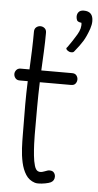

<svg xmlns="http://www.w3.org/2000/svg" viewBox="-68 -786 422 825"><g transform="rotate(5 143.0 -373.5)"><path d="M129 5Q125 5 121 4.5Q117 4 114 3Q89 -5 75 -27Q61 -49 54.5 -79Q48 -109 46.5 -140Q45 -171 45 -195Q45 -230 44.5 -263Q44 -296 44 -329Q44 -353 44.5 -378Q45 -403 46 -429H11Q-1 -429 -7.5 -437Q-14 -445 -14 -455Q-14 -464 -7.5 -472Q-1 -480 11 -480H49Q51 -518 52.5 -562Q54 -606 54 -643Q54 -656 62 -662.5Q70 -669 80 -669Q90 -669 98 -662.5Q106 -656 106 -643Q106 -606 104 -562Q102 -518 100 -480H233Q246 -480 252 -472Q258 -464 258 -455Q258 -445 252 -437Q246 -429 233 -429H98Q97 -401 96.5 -374.5Q96 -348 96 -322V-202Q96 -186 97 -162Q98 -138 100.5 -113Q103 -88 108.5 -69.5Q114 -51 124 -47Q130 -45 133 -45Q141 -45 149.5 -48.5Q158 -52 165 -54Q167 -55 170 -55Q173 -55 174 -55Q186 -55 192 -47.5Q198 -40 198 -30Q198 -13 183 -5Q175 -1 159 2Q143 5 129 5ZM221 -569Q213 -569 206 -574Q199 -579 199 -584Q199 -586 201 -587.5Q203 -589 204 -591Q224 -619 241 -647.5Q258 -676 254 -699Q237 -701 234 -709Q231 -717 231 -724Q231 -736 238 -744Q245 -752 260 -752Q300 -752 300 -710Q300 -695 294 -677Q282 -643 269.5 -622.5Q257 -602 234 -574Q231 -570 227.5 -569.5Q224 -569 221 -569Z"/></g></svg>

Font: Twinkle Star
Style: Regular
Weight: 400
Designer: Robert E. Leuschke
Foundry: Robert E. Leuschke
Version: Version 2.010; ttfautohint (v1.8.3)